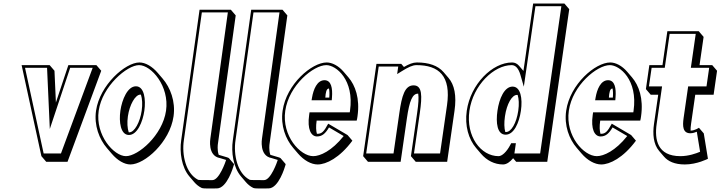

<svg xmlns="http://www.w3.org/2000/svg" viewBox="-20 -880 4061 1082"><path d="M259.8 -513H101.8L213.3 0L240.5 31.8H360.5L550.5 -481.2L523.2 -513H365.2L295 -302.3L287 -481.2ZM245.2 -498 260.7 -153.2 375.5 -498H502.3L323.5 -15H226L121 -498Z M521.2 -256C509.2 -172.6 539.7 -95.6 582.9 -45.1L610.2 -13.3C642.1 24 681 46.8 714.7 46.8C795.6 46.8 937.1 -79.2 958 -224.2C970.1 -308.4 939.8 -386.5 896.4 -437.2L869.1 -469.1C837.8 -505.7 799.6 -528 765.7 -528C686.4 -528 542.1 -401 521.2 -256ZM774.2 -346.6C781.6 -323.9 783.6 -291.2 778.5 -256.3C769.1 -191 737.6 -134.3 708.7 -134.3C707.5 -134.3 706.4 -134.4 705.3 -134.6C697.8 -157.2 695.7 -189.6 700.7 -224.5C710.1 -289.7 742.3 -346.9 771.1 -346.8C772.2 -346.8 773.2 -346.8 774.2 -346.6ZM658.5 -256.3C649.4 -193 659.5 -119.3 706.5 -119.3C753.7 -119.3 784.5 -193.3 793.5 -256.3C802.6 -319.3 793.2 -393.7 746.1 -393.7C698.9 -393.7 667.6 -319.3 658.5 -256.3ZM536.2 -256C556.2 -394.5 696.3 -513 763.6 -513C832.4 -513 935.7 -394.7 915.7 -256C895.7 -117.4 758.5 0 689.7 0C622.2 0 516.3 -117.5 536.2 -256Z M1104.6 -825 1001.2 -90C991 -22.2 1003.3 62.9 1047.4 114.5L1074.6 146.3C1086.1 159.7 1099.8 170.8 1115.8 178.8C1126.3 184.1 1170.3 181.8 1202.4 181.8C1260.2 181.5 1295.2 57.8 1295.2 57.8C1297.6 49.7 1300 46.1 1297.7 43.4L1270.4 11.6C1267.3 7.9 1255.7 5.7 1224.2 -4C1219.9 -4.7 1216.1 -5.9 1212.6 -7.4C1203 -34.6 1207.7 -67.2 1207.7 -67.2L1308.3 -793.2L1281.1 -825ZM1117.5 -810H1264L1165.4 -98.9C1165.4 -98.9 1148.5 -1.5 1219.5 10.8C1233.8 15.2 1248.8 19.5 1254.2 21.3C1253.9 22.3 1253.7 22.8 1253.4 23.8C1251.7 29.7 1215.9 134.8 1177.3 135C1145.7 135 1101.8 135.2 1096.7 133.4C1026.6 97.7 1003.8 -7.7 1016.2 -90Z M1395.6 -825 1292.2 -90C1282 -22.2 1294.3 62.9 1338.4 114.5L1365.6 146.3C1377.1 159.7 1390.8 170.8 1406.8 178.8C1417.3 184.1 1461.3 181.8 1493.4 181.8C1551.2 181.5 1586.2 57.8 1586.2 57.8C1588.6 49.7 1591 46.1 1588.7 43.4L1561.4 11.6C1558.3 7.9 1546.7 5.7 1515.2 -4C1510.9 -4.7 1507.1 -5.9 1503.6 -7.4C1494 -34.6 1498.7 -67.2 1498.7 -67.2L1599.3 -793.2L1572.1 -825ZM1408.5 -810H1555L1456.4 -98.9C1456.4 -98.9 1439.5 -1.5 1510.5 10.8C1524.8 15.2 1539.8 19.5 1545.2 21.3C1544.9 22.3 1544.7 22.8 1544.4 23.8C1542.7 29.7 1506.9 134.8 1468.3 135C1436.7 135 1392.8 135.2 1387.7 133.4C1317.6 97.7 1294.8 -7.7 1307.2 -90Z M1990.1 -200.2C1992 -206.2 1993.6 -217.2 1994.6 -224.2C2009.2 -325.6 1982 -399 1943.7 -443.9L1916.4 -475.7C1886.7 -510.5 1850.1 -528 1821.2 -528C1737.1 -528 1594.2 -406 1572.6 -256C1560.5 -172 1589.5 -96.5 1632.1 -46.7L1659.3 -14.9C1692.3 23.6 1733.5 46.8 1770.1 46.8C1818.2 46.8 1893.9 9.8 1965.8 -87.2L1938.6 -119L1829.7 -183C1804.9 -137 1792.8 -126 1768.7 -126C1767.8 -126 1766.8 -126.1 1765.8 -126.2C1761.1 -142.9 1759.6 -166.9 1764.4 -200.2ZM1834 -381.2C1836.7 -368 1837.4 -350.9 1835.6 -330H1813.3C1815.3 -358.3 1819 -381.2 1833.9 -381.2ZM1951 -247H1724.3L1722.2 -232C1710.7 -152.3 1732.6 -111 1766.5 -111C1795 -111 1813.8 -127.3 1834.1 -161.9L1916.7 -113.4C1849.9 -29.2 1783.8 0 1745.1 0C1672.4 0 1567.1 -113.7 1587.6 -256C1608.3 -399.4 1746.4 -513 1819 -513C1874.1 -513 1977.4 -430 1952.4 -256C1952 -253.7 1951.2 -248.5 1951 -247ZM1735.8 -315 1849.5 -315 1850.8 -330.9C1855 -383.4 1846.6 -428 1808.8 -428C1766.7 -428 1746.2 -375.6 1738.5 -330.4Z M2237.7 31.8 2272.9 -212.2C2287.4 -313.2 2304.4 -352.2 2335.7 -352.2C2336 -352.2 2336.4 -352.2 2336.8 -352.2C2340.4 -329.8 2338.2 -294.7 2330.9 -244L2295.7 0L2322.9 31.8H2499.9L2541.3 -255.2C2553.8 -341.8 2540.7 -402.3 2507.5 -441L2480.3 -472.8C2447.6 -511 2395.5 -528 2329.2 -528C2306.8 -528 2284.1 -518.6 2256.3 -502.5L2241.4 -520H2101.4L2026.5 0L2053.7 31.8ZM2197.6 -15H2043.6L2114.2 -505H2224.2L2218.1 -462.5L2243.9 -478.6C2280.5 -501.5 2305.1 -513 2327 -513C2453.4 -513 2522.8 -452.1 2499.1 -287L2459.9 -15H2312.9L2345.9 -244C2359.6 -339.5 2360.1 -399 2310.6 -399C2261 -399 2244.4 -339.5 2230.6 -244Z M2610.4 -256C2598.1 -170.8 2621 -95 2663.5 -45.4L2690.7 -13.6C2723 24.2 2766.7 46.8 2814.8 46.8C2834.4 46.8 2854.2 33.1 2871.7 11.6L2888.9 31.8H3064L3187.9 -828.2L3160.7 -860H2984.5L2929.8 -480.3L2905.4 -508.8C2894.7 -521.3 2881.5 -528 2865.8 -528C2754.5 -528 2632 -406 2610.4 -256ZM2897.2 -344.9C2904 -323.4 2905.9 -292.5 2900.6 -256C2890.5 -186 2860.8 -136 2831.7 -136C2830.3 -136 2828.9 -136.1 2827.5 -136.3C2821.3 -157.7 2820.4 -188.3 2825.6 -224.2C2835.8 -295.2 2865.4 -345.2 2893.6 -345.2C2894.9 -345.2 2896.1 -345.1 2897.2 -344.9ZM2869.9 -56.9 2869 -58H2870.1ZM2625.4 -256C2646.1 -400.2 2763.5 -513 2863.6 -513C2883.6 -513 2901.5 -497.2 2912.8 -458L2932 -391.5L2997.4 -845H3143.5L3023.9 -15H2878.9L2887.2 -73H2860.8L2855.7 -63.3C2834.1 -22.2 2808.1 0 2789.7 0C2689.5 0 2604.6 -111.8 2625.4 -256ZM2783.4 -256C2773.6 -188.4 2781.4 -121 2829.5 -121C2876.2 -121 2905.8 -188.1 2915.6 -256C2925.6 -325.2 2914 -392 2868.6 -392C2822.5 -392 2793.2 -324.7 2783.4 -256Z M3588.1 -200.2C3590 -206.2 3591.6 -217.2 3592.6 -224.2C3607.2 -325.6 3580 -399 3541.7 -443.9L3514.4 -475.7C3484.7 -510.5 3448.1 -528 3419.2 -528C3335.1 -528 3192.2 -406 3170.6 -256C3158.5 -172 3187.5 -96.5 3230.1 -46.7L3257.3 -14.9C3290.3 23.6 3331.5 46.8 3368.1 46.8C3416.2 46.8 3491.9 9.8 3563.8 -87.2L3536.6 -119L3427.7 -183C3402.9 -137 3390.8 -126 3366.7 -126C3365.8 -126 3364.8 -126.1 3363.8 -126.2C3359.1 -142.9 3357.6 -166.9 3362.4 -200.2ZM3432 -381.2C3434.7 -368 3435.4 -350.9 3433.6 -330H3411.3C3413.3 -358.3 3417 -381.2 3431.9 -381.2ZM3549 -247H3322.3L3320.2 -232C3308.7 -152.3 3330.6 -111 3364.5 -111C3393 -111 3411.8 -127.3 3432.1 -161.9L3514.7 -113.4C3447.9 -29.2 3381.8 0 3343.1 0C3270.4 0 3165.1 -113.7 3185.6 -256C3206.3 -399.4 3344.4 -513 3417 -513C3472.1 -513 3575.4 -430 3550.4 -256C3550 -253.7 3549.2 -248.5 3549 -247ZM3333.8 -315 3447.5 -315 3448.8 -330.9C3453 -383.4 3444.6 -428 3406.8 -428C3364.7 -428 3344.2 -375.6 3336.5 -330.4Z M3713.3 -513H3639.3L3619.9 -378L3647.1 -346.2L3689.3 -346.2L3665.5 -181C3657.7 -127.1 3661.2 -68.3 3694.5 -29.3L3721.8 2.5C3744.8 29.3 3782 46.8 3839.5 46.8C3907.9 46.8 3969.5 14.8 3969.5 14.8L3946.1 -128.2L3918.8 -160C3918.8 -160 3895.5 -144 3872.5 -144H3871.8C3871.3 -154.4 3872.3 -167.5 3874.6 -183.2L3898.1 -346.2H4001.5L4020.9 -481.2L3993.7 -513H3922.2L3945.1 -672.2L3917.8 -704H3740.8ZM3726.2 -498 3753.7 -689H3900.7L3873.2 -498H3976.5L3961.4 -393H3858L3832.4 -215C3825.7 -168.9 3827.7 -129 3870.4 -129C3884.3 -129 3898.8 -134.1 3906.8 -137.6L3925.3 -24.8C3903.4 -15.4 3860.6 0 3814.4 0C3684.8 0 3667.8 -92.9 3680.5 -181L3711 -393H3637L3652.2 -498Z"/></svg>

Font: Blink
Style: 3DObl
Weight: 400
Designer: Mew Too
Foundry: Cannot Into Space Fonts
Version: Version 001.000